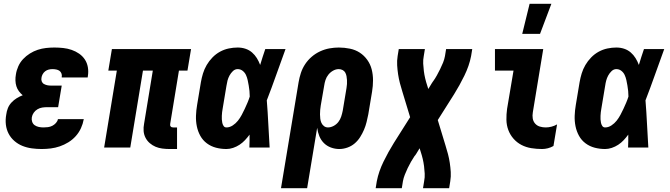

<svg xmlns="http://www.w3.org/2000/svg" viewBox="-20 -779 3540 1014"><path d="M200 8Q174 8 148 4.5Q122 1 98.5 -8.5Q75 -18 56 -34.5Q37 -51 25.5 -73Q14 -95 11 -121Q8 -147 13 -174Q15 -191 21.5 -207.5Q28 -224 40.5 -237.5Q53 -251 68.5 -260.5Q84 -270 100 -276Q89 -285 80 -297Q71 -309 66.5 -323.5Q62 -338 61.5 -354Q61 -370 64 -386Q67 -407 76.5 -428.5Q86 -450 102 -467Q118 -484 138 -496.5Q158 -509 179.5 -516Q201 -523 223 -525.5Q245 -528 267 -528Q290 -528 313.5 -525.5Q337 -523 358.5 -515.5Q380 -508 398 -495.5Q416 -483 428 -465Q440 -447 444 -424Q448 -401 444 -377L443 -370H306V-372Q308 -382 304.5 -391Q301 -400 294 -405Q287 -410 277 -412Q267 -414 257 -414Q247 -414 237 -411.5Q227 -409 218.5 -402.5Q210 -396 205 -386.5Q200 -377 199 -368Q197 -358 200.5 -349Q204 -340 212 -335.5Q220 -331 229 -329Q238 -327 248 -327H306L287 -213H229Q216 -213 203 -211Q190 -209 178 -202Q166 -195 158 -183.5Q150 -172 148 -159Q146 -147 150 -135.5Q154 -124 163.5 -117.5Q173 -111 185 -108.5Q197 -106 210 -106Q221 -106 233 -107.5Q245 -109 256 -114.5Q267 -120 275.5 -129.5Q284 -139 286 -150H423L422 -148Q418 -125 407.5 -102Q397 -79 380 -60Q363 -41 341 -27.5Q319 -14 295.5 -6Q272 2 248 5Q224 8 200 8Z M915 8H876Q856 8 837 5.5Q818 3 801.5 -4Q785 -11 771 -23Q757 -35 748.5 -51.5Q740 -68 738.5 -87Q737 -106 741 -126L787 -406H735L668 0H530L597 -406H552L571 -520H989L970 -406H925L879 -126Q878 -122 878.5 -118Q879 -114 881.5 -111Q884 -108 887.5 -107Q891 -106 895 -106H915Z M1176 8Q1147 8 1120.5 1Q1094 -6 1072.5 -22Q1051 -38 1038 -61.5Q1025 -85 1019.5 -112Q1014 -139 1015 -167.5Q1016 -196 1021 -225L1041 -345Q1045 -368 1052 -391Q1059 -414 1071.5 -435.5Q1084 -457 1102 -475.5Q1120 -494 1142 -506Q1164 -518 1188 -523Q1212 -528 1235 -528Q1257 -528 1276.5 -521.5Q1296 -515 1311 -502Q1326 -489 1336.5 -472Q1347 -455 1354 -436Q1360 -457 1367 -478Q1374 -499 1381 -520H1488Q1463 -452 1439 -384Q1415 -316 1389 -249Q1394 -187 1397 -124.5Q1400 -62 1404 0H1297Q1298 -17 1298 -34Q1298 -51 1298 -68Q1287 -53 1274 -39Q1261 -25 1245 -14.5Q1229 -4 1211 2Q1193 8 1176 8ZM1176 -106Q1193 -106 1209 -116.5Q1225 -127 1236.5 -141.5Q1248 -156 1256.5 -172Q1265 -188 1272.5 -204Q1280 -220 1287 -236.5Q1294 -253 1299 -269Q1299 -284 1297.5 -298.5Q1296 -313 1293.5 -327.5Q1291 -342 1288 -356Q1285 -370 1279 -383Q1273 -396 1261.5 -405Q1250 -414 1235 -414Q1221 -414 1210 -403.5Q1199 -393 1192 -380Q1185 -367 1181.5 -353.5Q1178 -340 1176 -326L1156 -206Q1154 -196 1153 -186.5Q1152 -177 1151.5 -167.5Q1151 -158 1151.5 -148.5Q1152 -139 1154 -130Q1156 -121 1161 -113.5Q1166 -106 1176 -106Z M1602 215H1464L1557 -345Q1561 -369 1569 -393.5Q1577 -418 1591.5 -440Q1606 -462 1626.5 -479.5Q1647 -497 1671 -508Q1695 -519 1720 -523.5Q1745 -528 1769 -528Q1799 -528 1828 -522Q1857 -516 1880 -501Q1903 -486 1919.5 -463Q1936 -440 1943 -412.5Q1950 -385 1950 -355Q1950 -325 1945 -295L1925 -175Q1921 -155 1916 -134.5Q1911 -114 1902.5 -94Q1894 -74 1882 -55Q1870 -36 1853 -21.5Q1836 -7 1814.5 0.5Q1793 8 1772 8Q1749 8 1727.5 0Q1706 -8 1690.5 -23.5Q1675 -39 1666.5 -60Q1658 -81 1655 -104ZM1712 -106Q1727 -106 1742 -114Q1757 -122 1767 -135Q1777 -148 1782 -163.5Q1787 -179 1790 -194L1810 -314Q1812 -325 1812.5 -335.5Q1813 -346 1812.5 -356.5Q1812 -367 1810 -377Q1808 -387 1803.5 -395.5Q1799 -404 1789.5 -409Q1780 -414 1769 -414Q1754 -414 1739.5 -406Q1725 -398 1714.5 -385Q1704 -372 1699 -356.5Q1694 -341 1692 -326L1674 -222Q1672 -210 1671 -198.5Q1670 -187 1670 -175Q1670 -163 1671.5 -151.5Q1673 -140 1677.5 -130Q1682 -120 1691 -113Q1700 -106 1712 -106Z M1964 215 1970 178Q1975 152 1984 126Q1993 100 2005.5 74.5Q2018 49 2031.5 24.5Q2045 0 2060 -24L2146 -160L2105 -295Q2098 -317 2092 -340Q2086 -363 2082.5 -386.5Q2079 -410 2077.5 -434Q2076 -458 2080 -483L2086 -520H2224L2218 -483Q2214 -463 2215 -443Q2216 -423 2218.5 -403.5Q2221 -384 2225.5 -365Q2230 -346 2236 -328L2242 -309L2262 -342Q2263 -343 2264 -344.5Q2265 -346 2266 -348L2267 -349Q2278 -364 2287 -380.5Q2296 -397 2304.5 -414Q2313 -431 2320 -448.5Q2327 -466 2330 -483L2336 -520H2474L2468 -483Q2463 -457 2454 -431Q2445 -405 2432.5 -379.5Q2420 -354 2406.5 -329.5Q2393 -305 2378 -281L2292 -145L2333 -10Q2340 12 2346 35Q2352 58 2355.5 81.5Q2359 105 2360.5 129Q2362 153 2358 178L2352 215H2214L2220 178Q2224 158 2223 138Q2222 118 2219.5 98.5Q2217 79 2212.5 60Q2208 41 2202 23L2196 4L2176 37Q2174 38 2173.5 39.5Q2173 41 2172 43L2170 44Q2160 59 2150.5 75.5Q2141 92 2133 109Q2125 126 2118 143.5Q2111 161 2108 178L2102 215Z M2843 8Q2814 8 2786 3.5Q2758 -1 2734 -13.5Q2710 -26 2692 -46.5Q2674 -67 2664.5 -92.5Q2655 -118 2654.5 -146.5Q2654 -175 2658 -204L2692 -406H2594V-520H2849L2794 -186Q2791 -169 2793.5 -153.5Q2796 -138 2806 -126.5Q2816 -115 2831 -110.5Q2846 -106 2862 -106Q2877 -106 2892.5 -110Q2908 -114 2922 -122L2903 -8Q2889 0 2873.5 4Q2858 8 2843 8ZM2738 -600 2777 -759H2892L2832 -600Z M3176 8Q3147 8 3120.5 1Q3094 -6 3072.5 -22Q3051 -38 3038 -61.5Q3025 -85 3019.5 -112Q3014 -139 3015 -167.5Q3016 -196 3021 -225L3041 -345Q3045 -368 3052 -391Q3059 -414 3071.5 -435.5Q3084 -457 3102 -475.5Q3120 -494 3142 -506Q3164 -518 3188 -523Q3212 -528 3235 -528Q3257 -528 3276.5 -521.5Q3296 -515 3311 -502Q3326 -489 3336.5 -472Q3347 -455 3354 -436Q3360 -457 3367 -478Q3374 -499 3381 -520H3488Q3463 -452 3439 -384Q3415 -316 3389 -249Q3394 -187 3397 -124.5Q3400 -62 3404 0H3297Q3298 -17 3298 -34Q3298 -51 3298 -68Q3287 -53 3274 -39Q3261 -25 3245 -14.5Q3229 -4 3211 2Q3193 8 3176 8ZM3176 -106Q3193 -106 3209 -116.5Q3225 -127 3236.5 -141.5Q3248 -156 3256.5 -172Q3265 -188 3272.5 -204Q3280 -220 3287 -236.5Q3294 -253 3299 -269Q3299 -284 3297.5 -298.5Q3296 -313 3293.5 -327.5Q3291 -342 3288 -356Q3285 -370 3279 -383Q3273 -396 3261.5 -405Q3250 -414 3235 -414Q3221 -414 3210 -403.5Q3199 -393 3192 -380Q3185 -367 3181.5 -353.5Q3178 -340 3176 -326L3156 -206Q3154 -196 3153 -186.5Q3152 -177 3151.5 -167.5Q3151 -158 3151.5 -148.5Q3152 -139 3154 -130Q3156 -121 3161 -113.5Q3166 -106 3176 -106Z"/></svg>

Font: Iosevka Term Curly Hv Obl
Style: Regular
Weight: 900
Italic angle: -9°
Designer: Belleve Invis
Foundry: Belleve Invis
Version: Version 32.3.0